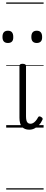

<svg xmlns="http://www.w3.org/2000/svg" viewBox="-50 -1030 372 1550"><path d="M186 17Q167 17 152 11Q137 5 127 -6.5Q117 -18 112 -36.5Q107 -55 107 -79V-496Q107 -506 113 -510.5Q119 -515 132 -515Q146 -515 153 -510.5Q160 -506 160 -496V-92Q160 -73 163 -59.5Q166 -46 174 -38.5Q182 -31 196 -31Q207 -31 217 -36.5Q227 -42 237.5 -53.5Q248 -65 258 -84Q262 -91 269 -90.5Q276 -90 283 -85Q291 -81 293.5 -74.5Q296 -68 292 -62Q281 -37 264 -19.5Q247 -2 227.5 7.5Q208 17 186 17ZM14 -683Q-8 -683 -19 -695Q-30 -707 -30 -732Q-30 -757 -19 -769.5Q-8 -782 14 -782Q36 -782 46.5 -769.5Q57 -757 57 -732Q58 -707 47 -695Q36 -683 14 -683ZM247 -683Q225 -683 214 -695Q203 -707 203 -732Q203 -757 214 -769.5Q225 -782 247 -782Q268 -782 279 -769.5Q290 -757 290 -732Q291 -707 279.5 -695Q268 -683 247 -683ZM0 490H302V500H0ZM0 -20H302V0H0ZM0 -505H302V-500H0ZM0 -1010H302V-1000H0Z"/></svg>

Font: Playwrite PE Guides
Style: Regular
Weight: 400
Designer: Veronika Burian, José Scaglione
Foundry: TypeTogether
Version: Version 1.003